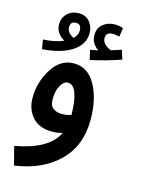

<svg xmlns="http://www.w3.org/2000/svg" viewBox="-129 -715 758 1019"><g transform="rotate(15 250.5 -205.0)"><path d="M381 -109Q381 -224 338.5 -300Q296 -376 220 -376Q146 -377 99.5 -303Q53 -229 53 -145Q53 -80 90.5 -38Q128 4 198 4Q229 4 256 -4Q209 96 25 129L51 230Q202 209 291.5 121.5Q381 34 381 -109ZM158 -163Q158 -209 175 -239Q192 -269 214 -269Q246 -269 261 -224.5Q276 -180 276 -108Q251 -100 223 -100Q196 -100 177 -114Q158 -128 158 -163ZM461 -462 445 -512Q433 -508 419.5 -503.5Q406 -499 390 -494Q375 -498 357.5 -512.5Q340 -527 340 -549Q340 -581 379 -581Q387 -581 396 -579Q405 -577 414 -576L421 -624Q400 -632 376 -632Q338 -632 311 -610.5Q284 -589 284 -549Q284 -524 296 -505.5Q308 -487 325 -476Q312 -474 282 -468L294 -415Q386 -435 461 -462ZM257 -552Q257 -586 236 -613Q215 -640 175 -640Q137 -640 112.5 -616Q88 -592 88 -557Q88 -530 102 -510.5Q116 -491 138 -479Q92 -459 26 -456L35 -405Q138 -412 197.5 -451Q257 -490 257 -552ZM143 -555Q143 -587 174 -587Q203 -587 203 -551Q203 -527 181 -506Q143 -525 143 -555Z"/></g></svg>

Font: Noto Sans Arabic UI ExtraCondensed Semi
Style: Regular
Weight: 600
Width: 3
Designer: Nadine Chahine - Monotype Design Team
Foundry: Monotype Imaging Inc.
Version: Version 1.900